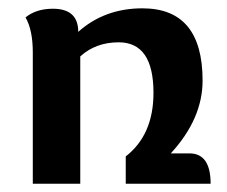

<svg xmlns="http://www.w3.org/2000/svg" viewBox="-20 -446 551 466"><path d="M491.2 0H285.2V-66.4Q352.5 -118.7 352.5 -220.7Q352.5 -343.3 268.1 -343.3Q212.4 -343.3 174.8 -309.1V0H59.6V-318.8Q59.6 -373 42 -403.8Q67.9 -424.8 108.4 -424.8Q169.9 -424.8 169.9 -368.7Q233.9 -425.8 325.7 -425.8Q471.7 -425.8 471.7 -250.5Q471.7 -157.7 394.5 -73.7H439.9Q491.2 -73.7 491.2 0Z"/></svg>

Font: Bainsley
Style: Bold
Weight: 700
Designer: Paul James MIller
Foundry: High-Logic / Made with FontCreator
Version: Version 1.411;March 28, 2021;FontCreator 13.0.0.2683 64-bit